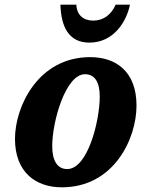

<svg xmlns="http://www.w3.org/2000/svg" viewBox="-20 -790 628 820"><path d="M362 -608C467 -608 521 -700 535 -770H474C454 -725 420 -702 378 -702C337 -702 308 -725 306 -770H238C241 -673 275 -608 362 -608ZM244 10C466 10 563 -197 563 -339C563 -486 474 -546 365 -546C143 -546 44 -335 44 -197C44 -54 133 10 244 10ZM267 -68C226 -68 203 -102 203 -166C203 -271 260 -473 343 -473C383 -473 406 -442 406 -378C406 -274 355 -68 267 -68Z"/></svg>

Font: Noto Serif SemiCondensed Extra
Style: Italic
Weight: 800
Width: 4
Italic angle: -12°
Designer: Monotype Design Team
Foundry: Monotype Imaging Inc.
Version: Version 1.901